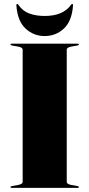

<svg xmlns="http://www.w3.org/2000/svg" viewBox="-20 -912 434 932"><path d="M304 -29Q304 -18 327 -14L355 -9Q363 -7.5 363 -4Q363 0 357 0H37Q31 0 31 -4Q31 -7.5 39 -9L67 -14Q90 -18 90 -29V-671Q90 -682 67 -686L39 -691Q31 -692.5 31 -696Q31 -700 37 -700H357Q363 -700 363 -696Q363 -692.5 355 -691L327 -686Q304 -682 304 -671ZM196.5 -834.5Q287 -834.5 325 -889Q327 -892.5 330 -892.5Q335.5 -892.5 334.5 -885.5Q329 -809.5 290 -773.2Q251 -737 196.5 -737Q143.5 -737 104.2 -773.2Q65 -809.5 59.5 -885.5Q58.5 -892.5 64 -892.5Q67 -892.5 69 -889Q90.5 -857.5 123.5 -846Q156.5 -834.5 196.5 -834.5Z"/></svg>

Font: Fraunces 144pt S000 Black
Style: Regular
Weight: 900
Version: Version 1.000; ttfautohint (v1.8.3)